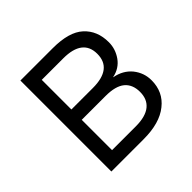

<svg xmlns="http://www.w3.org/2000/svg" viewBox="-166 -822 985 985"><g transform="rotate(-45 326.5 -330.0)"><path d="M342 0C420 0 480 -17 522 -51C564 -84 585 -129 585 -185C585 -221 574 -253 551 -282C528 -310 496 -328 457 -335V-336C492 -343 520 -361 539 -388C558 -415 568 -445 568 -478C568 -534 550 -578 514 -611C478 -644 421 -660 343 -660H108V0ZM188 -295H361C408 -295 444 -286 467 -267C490 -248 501 -220 501 -185C501 -150 490 -123 467 -104C444 -85 408 -75 361 -75H188ZM188 -585H344C437 -585 484 -549 484 -478C484 -406 437 -370 344 -370H188Z"/></g></svg>

Font: WorkSans-Regular
Style: Regular
Weight: 500
Designer: Wei Huang
Foundry: Wei Huang
Version: ""